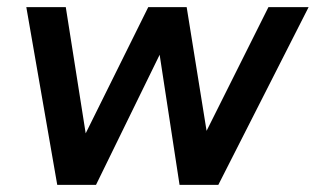

<svg xmlns="http://www.w3.org/2000/svg" viewBox="-20 -520 888 540"><path d="M54 -500H165L221 -145L397 -500H505L561 -152L735 -500H848L594 0H485L429 -366L250 0H141Z"/></svg>

Font: Oak Sans Semibold
Style: Italic
Weight: 600
Italic angle: -9.49998°
Foundry: Erik Kennedy, Walven
Version: Version 1.000